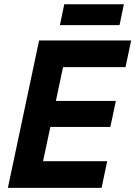

<svg xmlns="http://www.w3.org/2000/svg" viewBox="-20 -905 652 925"><path d="M18 0 168.4 -710H611.8L584.8 -581.6H283.8L249.2 -418.6H538.2L511.6 -293.4H222.6L187.4 -128.4H496.4L469.4 0ZM268.6 -783.8 289.6 -884.6H576.8L555.8 -783.8Z"/></svg>

Font: Geist Mono
Style: Italic
Weight: 400
Italic angle: -12°
Monospace: yes
Designer: Basement.studio, Andrés Briganti, Mateo Zaragoza
Foundry: Basement.studio, Vercel, Andrés Briganti, Guido Ferreyra, Mateo Zaragoza
Version: Version 1.500